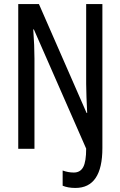

<svg xmlns="http://www.w3.org/2000/svg" viewBox="-20 -734 594 947"><path d="M352 193Q485 193 485 -4V-714H405V-320Q405 -291 406.5 -255Q408 -219 410 -177H407L172 -714H70V0H150V-445Q150 -508 144 -589H147L405 -1Q405 63 390.5 90Q376 117 344 117Q316 117 289 107V182Q315 193 352 193Z"/></svg>

Font: Noto Sans Display Condensed
Style: Regular
Weight: 400
Width: 3
Designer: Monotype Design Team
Foundry: Monotype Imaging Inc.
Version: Version 1.900